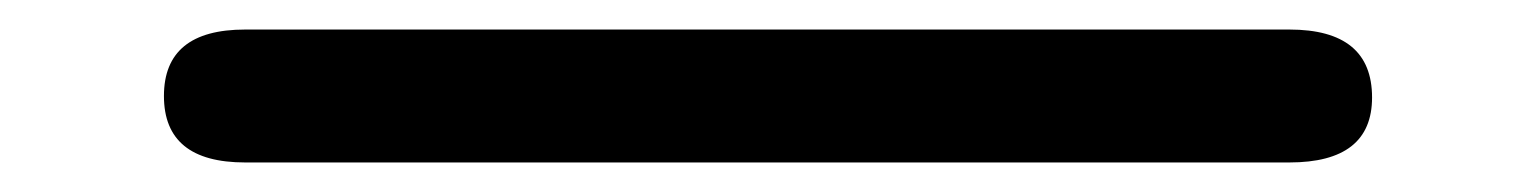

<svg xmlns="http://www.w3.org/2000/svg" viewBox="-20 -452 1040 130"><path d="M146 -342Q91 -342 91 -387Q91 -432 146 -432H853Q909 -432 909 -386Q909 -342 853 -342Z"/></svg>

Font: Huninn
Style: Regular
Weight: 400
Designer: justfont
Foundry: justfont
Version: Version 1.003